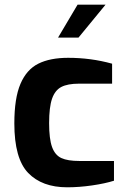

<svg xmlns="http://www.w3.org/2000/svg" viewBox="-20 -791 530 817"><path d="M41 -266Q41 -373 67 -434Q93 -495 143 -520Q193 -545 270 -545Q367 -545 457 -520V-435H316Q268 -435 241 -421Q214 -407 201.5 -371Q189 -335 189 -267Q189 -200 201.5 -165.5Q214 -131 241 -118.5Q268 -106 318 -106H465V-22Q427 -10 372 -2Q317 6 266 6Q159 6 100 -55Q41 -116 41 -266ZM310 -771H429L314 -631H227Z"/></svg>

Font: Exo
Style: Bold
Weight: 700
Designer: Natanael Gama
Foundry: Natanael Gama
Version: Version 1.500; ttfautohint (v1.6)